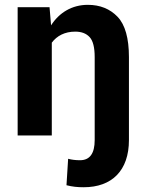

<svg xmlns="http://www.w3.org/2000/svg" viewBox="-20 -558 604 791"><path d="M511.2 -322.8C511.2 -400.4 495.6 -456.1 464.4 -488.8C433.1 -521.5 392.1 -538.1 341.8 -538.1C276.9 -538.1 224.1 -506.3 190.4 -453.6L184.1 -528.3H52.7V0H193.4V-382.3C214.4 -410.2 246.6 -427.7 290 -427.7C315.4 -427.7 335 -420.4 349.1 -405.3C363.3 -390.1 370.1 -362.3 370.1 -322.8V19C370.1 74.2 350.1 102.1 309.6 102.1C291.5 102.1 275.4 100.1 260.7 96.2L253.9 205.1C278.8 211.4 299.8 213.4 324.7 213.4C441.4 213.4 511.2 144.5 511.2 19Z"/></svg>

Font: Vazirmatn
Style: Bold
Weight: 700
Designer: Saber Rastikerdar
Foundry: Saber Rastikerdar
Version: Version 33.003